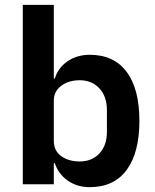

<svg xmlns="http://www.w3.org/2000/svg" viewBox="-20 -760 640 792"><path d="M74 -740H202V-436H206Q220 -481 259 -507.5Q298 -534 350 -534Q450 -534 502.5 -463.5Q555 -393 555 -262Q555 -130 502.5 -59Q450 12 350 12Q298 12 259.5 -15Q221 -42 206 -87H202V0H74ZM309 -94Q359 -94 390 -127Q421 -160 421 -216V-306Q421 -362 390 -395.5Q359 -429 309 -429Q263 -429 232.5 -406Q202 -383 202 -345V-179Q202 -138 232.5 -116Q263 -94 309 -94Z"/></svg>

Font: IBM Plex Arabic SemiBold
Style: Regular
Weight: 600
Designer: Mike Abbink, Paul van der Laan, Pieter van Rosmalen, Wael Morcos, Khajak Apelian
Foundry: Bold Monday
Version: Version 1.0